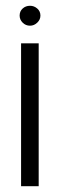

<svg xmlns="http://www.w3.org/2000/svg" viewBox="-20 -645 207 665"><path d="M53 0V-495H114V0ZM84 -556Q69 -556 58.5 -566.5Q48 -577 48 -591Q48 -606 58.5 -615.5Q69 -625 84 -625Q98 -625 109 -615.5Q120 -606 120 -591Q120 -577 109 -566.5Q98 -556 84 -556Z"/></svg>

Font: Alumni Sans
Style: Regular
Weight: 400
Designer: Robert E. Leuschke
Foundry: Robert E. Leuschke
Version: Version 1.018